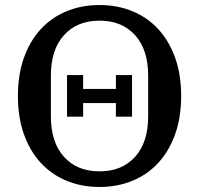

<svg xmlns="http://www.w3.org/2000/svg" viewBox="-20 -730 790 762"><path d="M246 -267V-432H310V-377H440V-432H504V-267H440V-321H310V-267ZM375 -50Q464 -50 516 -107.5Q568 -165 568 -268V-430Q568 -533 516 -590.5Q464 -648 375 -648Q286 -648 234 -590.5Q182 -533 182 -430V-268Q182 -165 234 -107.5Q286 -50 375 -50ZM375 12Q304 12 244.5 -12.5Q185 -37 142 -83.5Q99 -130 75 -197Q51 -264 51 -349Q51 -434 75 -501Q99 -568 142 -614.5Q185 -661 244.5 -685.5Q304 -710 375 -710Q446 -710 505.5 -685.5Q565 -661 608 -614.5Q651 -568 675 -501Q699 -434 699 -349Q699 -264 675 -197Q651 -130 608 -83.5Q565 -37 505.5 -12.5Q446 12 375 12Z"/></svg>

Font: IBM Plex Serif Medm
Style: Regular
Weight: 500
Designer: Mike Abbink, Paul van der Laan, Pieter van Rosmalen
Foundry: Bold Monday
Version: Version 3.001